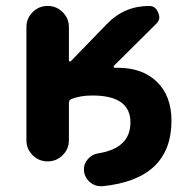

<svg xmlns="http://www.w3.org/2000/svg" viewBox="-20 -566 630 649"><path d="M212.9 -362.3Q212.9 -359.4 215.3 -358.4Q217.8 -357.4 219.7 -359.4L341.8 -485.4Q400.4 -545.9 484.4 -545.9Q505.9 -545.9 514.6 -523.4Q518.6 -515.6 518.6 -507.8Q518.6 -496.1 508.8 -486.3L365.2 -343.8Q363.3 -341.8 364.3 -339.4Q365.2 -336.9 368.2 -336.9H377.9Q461.9 -336.9 510.7 -289.1Q559.6 -241.2 559.6 -158.2Q559.6 40 326.2 63.5Q323.2 63.5 320.3 63.5Q300.8 63.5 285.2 50.8Q266.6 35.2 263.7 11.7Q263.7 7.8 263.7 4.9Q263.7 -12.7 276.4 -27.3Q291 -44.9 313.5 -47.9Q420.9 -65.4 420.9 -152.3Q420.9 -243.2 292 -243.2Q252 -243.2 221.7 -231.4Q212.9 -227.5 212.9 -217.8V-91.8Q212.9 -62.5 191.9 -41.5Q170.9 -20.5 141.1 -20.5Q111.3 -20.5 90.3 -41.5Q69.3 -62.5 69.3 -91.8V-474.6Q69.3 -503.9 90.3 -524.9Q111.3 -545.9 141.1 -545.9Q170.9 -545.9 191.9 -524.9Q212.9 -503.9 212.9 -474.6Z"/></svg>

Font: Gen Jyuu GothicX Bold
Style: Bold
Weight: 700
Designer: Ryoko NISHIZUKA (kana &amp; ideographs); Paul D. Hunt (Latin, Greek &amp; Cyrillic); Wenlong ZHANG (bopomofo); Sandoll C
Version: Version 1.058.20140828